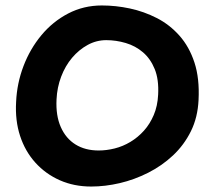

<svg xmlns="http://www.w3.org/2000/svg" viewBox="-20 -676 786 703"><path d="M314 7Q251 7 199 -16Q147 -39 109.5 -80.5Q72 -122 53.5 -178.5Q35 -235 39 -303Q42 -371 66 -434Q90 -497 131.5 -547Q173 -597 229.5 -626.5Q286 -656 353 -656Q404 -656 455.5 -645Q507 -634 554 -610Q601 -586 637 -545.5Q673 -505 692 -447Q711 -389 707 -310Q704 -246 679 -195.5Q654 -145 613.5 -107Q573 -69 522.5 -43.5Q472 -18 418.5 -5.5Q365 7 314 7ZM341 -125Q370 -125 400 -132.5Q430 -140 457.5 -156.5Q485 -173 507 -197.5Q529 -222 543 -255Q557 -288 559 -329Q562 -385 546.5 -423Q531 -461 503.5 -484.5Q476 -508 440.5 -518.5Q405 -529 369 -529Q333 -529 301 -511.5Q269 -494 244 -464.5Q219 -435 204 -395.5Q189 -356 187 -312Q184 -253 202.5 -211Q221 -169 256.5 -147Q292 -125 341 -125Z"/></svg>

Font: Sour Gummy Black SemiBold
Style: Regular
Weight: 600
Version: Version 1.000